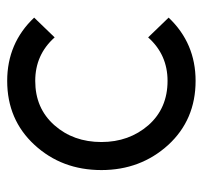

<svg xmlns="http://www.w3.org/2000/svg" viewBox="-35 -517 564 534"><g transform="rotate(-90 247.0 -250.0)"><path d="M289 -512Q181 -512 111 -436Q41 -360 41 -250Q41 -141 111 -64Q181 12 289 12Q394 12 465 -63L410 -120Q362 -66 289 -66Q213 -66 166 -119Q119 -173 119 -250Q119 -328 166 -381Q213 -434 289 -434Q362 -434 410 -380L465 -437Q394 -512 289 -512Z"/></g></svg>

Font: Unageo
Style: Regular
Weight: 400
Designer: Richard Sepsi
Foundry: Richard Sepsi
Version: Version 2.000